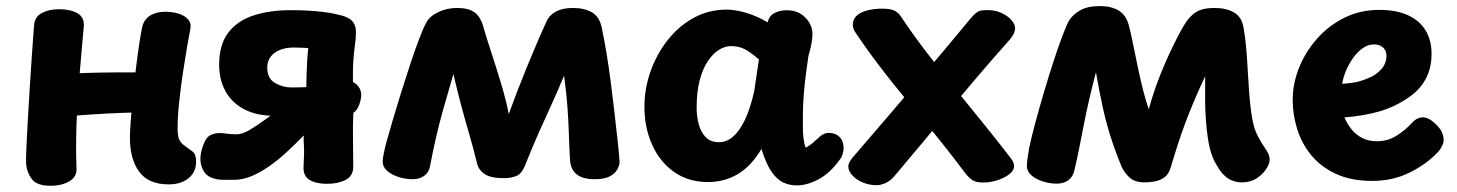

<svg xmlns="http://www.w3.org/2000/svg" viewBox="-20 -585 4742 625"><path d="M529.2 15.2Q463.1 15.2 433 -26.2Q402.9 -67.7 402.9 -136Q402.9 -156.7 405.7 -193.2Q408.4 -229.8 412.7 -273.7Q417 -317.7 422.4 -361.6Q427.8 -405.6 433.2 -441.2Q438.6 -476.9 442.8 -496.8Q448.9 -522.6 469.2 -534.7Q489.6 -546.8 518.2 -546.8Q540.6 -546.8 560.9 -540.7Q581.2 -534.7 592.7 -521.4Q604.1 -508.1 598.8 -486.1Q595.6 -470.8 589.2 -433.7Q582.8 -396.6 575.6 -349.1Q568.4 -301.7 563.3 -253.3Q558.1 -204.9 558.1 -167.8Q558.1 -140.1 564.1 -129.2Q570.1 -118.3 579.8 -111.6Q594.9 -100.4 606.7 -91.7Q618.4 -83 618.4 -59Q618.4 -24.8 593.8 -4.8Q569.1 15.2 529.2 15.2ZM144.9 19.7Q101.2 19.7 84.9 -0.6Q68.7 -20.8 65.1 -49.1Q64.1 -62.1 65.6 -98.2Q67.1 -134.3 70 -184.5Q72.9 -234.7 76.3 -291.3Q79.7 -348 83.6 -402.4Q87.4 -456.9 90.7 -501.4Q92.7 -530.8 116.7 -542.9Q140.8 -555 172.2 -555Q208.6 -555 231.7 -542.1Q254.8 -529.2 252.8 -499.7Q251.3 -479.7 246.8 -432.4Q242.3 -385.2 237.2 -321.3Q232 -257.4 229.2 -184.3Q226.4 -111.1 229 -37.7Q230.8 -9.7 206 5Q181.2 19.7 144.9 19.7ZM137.7 -203Q115.1 -203 106.3 -213.9Q97.4 -224.9 96.1 -240.1Q94.7 -255.3 94.7 -267.4Q94.7 -285.3 102.3 -307.8Q110 -330.2 130 -336.6Q142.6 -340.3 174.9 -343Q207.3 -345.7 250.6 -347.2Q293.9 -348.7 340 -349.2Q386.1 -349.7 426.3 -349.3Q466.6 -348.9 492.9 -348.1Q516.7 -347.1 534.2 -332.4Q551.7 -317.8 551.7 -292.2Q551.7 -261.1 535.4 -240.5Q519.2 -219.9 490.3 -219.9Q433.2 -219.9 376.2 -217.6Q319.1 -215.3 269.6 -211.8Q220 -208.2 185.2 -205.8Q150.4 -203.4 137.7 -203Z M742 0.4Q717.9 0.4 701.3 0.2Q684.7 0 665.3 -8Q643.9 -17.6 635.7 -44.9Q627.4 -72.3 639.9 -107.6Q650 -138.4 665.6 -145.4Q681.1 -152.3 696.2 -151.9Q708.8 -151.4 721 -149.6Q733.2 -147.8 749.9 -147.8Q768.1 -147.8 792.1 -161.8Q816.1 -175.8 845.1 -197.1Q874 -218.3 907.2 -242.1Q940.3 -265.8 976.9 -285.2Q977.3 -344.6 980.2 -392.6Q983.1 -440.7 991.8 -469.3Q998.7 -488.8 1006.3 -504.4Q1013.9 -520.1 1027.8 -528.8Q1041.8 -537.6 1066.9 -537.6Q1094.7 -537.6 1116.6 -524.5Q1138.6 -511.4 1138.6 -480.8Q1138.6 -460.7 1135.8 -441.2Q1133 -421.8 1130.6 -393.6Q1128.2 -365.4 1128.8 -317.6Q1138.3 -314.2 1147.1 -302.8Q1155.9 -291.3 1155.9 -274.9Q1155.9 -262.8 1149.4 -244.4Q1143 -226.1 1130.3 -217.8Q1128.3 -179.2 1129 -135.9Q1129.7 -92.6 1129.9 -42.7Q1130.1 -12.4 1105.1 0.5Q1080 13.4 1045 13.4Q1008.8 13.4 987.6 0.6Q966.3 -12.2 968.1 -43.2Q970.9 -90.9 969.3 -111.2Q967.8 -131.4 968.8 -144.1Q941.1 -115.8 913 -89.7Q884.9 -63.7 856.1 -43.6Q827.2 -23.6 798.8 -11.6Q770.3 0.4 742 0.4ZM877.8 -208.1Q819.2 -207.3 777.9 -227.8Q736.6 -248.3 715 -286.3Q693.4 -324.3 693.4 -374.1Q693.4 -439.7 722.7 -478.3Q752 -517 804.4 -534.4Q856.8 -551.9 926.7 -551.9Q984.2 -551.9 1029.7 -546.4Q1075.2 -541 1096.2 -532.2L1061.3 -411Q1023.4 -423 997.8 -426.7Q972.1 -430.3 937.1 -430.3Q909.2 -430.3 889.4 -421.8Q869.7 -413.3 859.8 -398.6Q849.9 -383.8 849.9 -365.9Q849.9 -329.2 875.3 -314.8Q900.7 -300.3 929.8 -300.3Q960.9 -300.3 996.1 -302.4Q1031.3 -304.4 1045.3 -309.1L1087.7 -243.7Q1061.3 -223.1 1025.6 -216.4Q989.9 -209.8 951.8 -209.4Q913.7 -209.1 877.8 -208.1Z M1322.8 -1.6Q1299.9 -1.6 1277.4 -8.8Q1254.9 -16 1240.3 -28.8Q1225.7 -41.6 1225.7 -59Q1225.7 -67.6 1229.1 -84.9Q1232.4 -102.3 1238 -122.6Q1245.9 -151 1258.1 -192.7Q1270.3 -234.3 1284.9 -281.2Q1299.6 -328.1 1314.6 -373.6Q1329.6 -419.1 1343.5 -455.9Q1357.4 -492.8 1368.3 -512.6Q1379.4 -532.9 1407.3 -546Q1435.1 -559.1 1468.9 -559.1Q1505.4 -559.1 1525.3 -544.3Q1545.1 -529.6 1554.2 -494.9Q1561.6 -469 1572.4 -435.8Q1583.2 -402.6 1595.1 -365.2Q1606.9 -327.9 1618 -289.4Q1629.1 -250.9 1636.2 -213.9Q1648.9 -249.2 1663.2 -286.4Q1677.6 -323.7 1692.1 -359.2Q1706.7 -394.8 1719.6 -425.3Q1732.4 -455.9 1742.7 -479Q1753 -502.1 1758.3 -513.4Q1767.1 -535.1 1789.2 -547.1Q1811.3 -559.1 1845.1 -559.1Q1881.7 -559.1 1906.7 -544.8Q1931.8 -530.6 1938.9 -494.4Q1955.3 -416.6 1967.4 -323.1Q1979.4 -229.6 1991.2 -120.9Q1993.2 -99.4 1995 -82.1Q1996.8 -64.7 1996.8 -58.4Q1996.8 -47.3 1989.7 -33.9Q1982.6 -20.6 1965.3 -11.1Q1948 -1.6 1915.4 -1.6Q1838.4 -1.6 1835.4 -66.2Q1832.8 -114 1831.6 -153.4Q1830.3 -192.8 1827.2 -236.3Q1824.1 -279.8 1816.2 -338.8Q1796 -290 1775.7 -245.8Q1755.4 -201.6 1734.7 -155.1Q1714 -108.6 1691.3 -51.8Q1679 -19.1 1660.8 -12.1Q1642.6 -5 1621.6 -5Q1578.6 -5 1558.9 -17.6Q1539.2 -30.2 1533.4 -51.3Q1520 -105.8 1507.2 -149.4Q1494.3 -193.1 1482.1 -238.6Q1469.9 -284 1455.9 -343.9Q1437.6 -281.7 1424.1 -233.8Q1410.7 -186 1400.4 -142Q1390.2 -98 1380.3 -46.4Q1376.6 -23.8 1360.9 -12.7Q1345.3 -1.6 1322.8 -1.6Z M2573.8 18.6Q2550.1 18.6 2529.4 8.9Q2508.7 -0.8 2491.2 -26.4Q2473.7 -52.1 2458.7 -100.1Q2425 -43.6 2381.3 -18Q2337.6 7.6 2284.9 7.6Q2220.8 7.6 2174.2 -25.3Q2127.7 -58.2 2102.7 -114.1Q2077.7 -170 2077.7 -238Q2077.7 -295 2097.1 -350.9Q2116.4 -406.8 2152.1 -452.8Q2187.8 -498.9 2237 -526.3Q2286.2 -553.7 2345.7 -553.7Q2374.7 -553.7 2410.2 -542.9Q2445.7 -532.1 2479.2 -512.1Q2483 -532.9 2500.6 -542.3Q2518.2 -551.7 2541.7 -551.7Q2568 -551.7 2586.4 -539.9Q2604.9 -528.1 2614.7 -510.9Q2624.6 -493.7 2624.6 -476Q2624.6 -467 2623.4 -456.6Q2622.3 -446.2 2619.6 -433.5Q2616.8 -420.8 2611.7 -403.6Q2609.2 -386.8 2604.5 -352.7Q2599.8 -318.6 2596.7 -280.1Q2593.6 -241.6 2593.6 -212.7Q2593.6 -193.7 2593.5 -173.7Q2593.4 -153.8 2595.4 -136Q2597.3 -118.2 2602.6 -104.1Q2617.4 -112.6 2624.8 -118.9Q2632.1 -125.2 2639.1 -131.7Q2651.3 -143.6 2660 -148Q2668.7 -152.4 2678 -152.4Q2699.7 -152.4 2712.9 -139.1Q2726.1 -125.8 2726.1 -103.2Q2726.1 -93.9 2722.8 -83.1Q2719.6 -72.2 2713.2 -64.7Q2681.4 -20.7 2644 -1.1Q2606.6 18.6 2573.8 18.6ZM2320.9 -122.1Q2344.8 -122.1 2365.6 -139.6Q2386.4 -157.1 2404.3 -193.7Q2422.1 -230.3 2435.1 -288L2450.4 -391.4Q2422.7 -415.8 2403.4 -425.3Q2384.2 -434.9 2359.1 -434.9Q2340.6 -434.9 2321.1 -423.2Q2301.7 -411.6 2284.8 -386.9Q2268 -362.3 2257.8 -324.6Q2247.7 -286.8 2247.7 -234Q2247.7 -205.8 2254.7 -180Q2261.8 -154.2 2277.6 -138.2Q2293.3 -122.1 2320.9 -122.1Z M2834.8 17.9Q2809.3 17.9 2787.8 8.7Q2766.3 -0.6 2753.9 -14.9Q2741.4 -29.3 2741.4 -42.7Q2741.4 -49.7 2744.9 -56.2Q2748.4 -62.7 2753.4 -69.7Q2815.4 -141.7 2879.2 -216.2Q2943 -290.8 3008 -367.6Q3073 -444.4 3137.7 -522.8Q3149.3 -536.8 3158.4 -543.8Q3167.4 -550.8 3180.7 -551.6Q3214.1 -554.1 3237.2 -544.1Q3260.2 -534.1 3272.3 -519.7Q3284.3 -505.3 3284.3 -494.3Q3284.3 -481.9 3277.3 -470.5Q3270.3 -459.1 3264.3 -453.1Q3162.3 -338.1 3072.4 -228.6Q2982.4 -119.1 2891.4 -11.7Q2877.4 4.9 2861.3 11.4Q2845.1 17.9 2834.8 17.9ZM3169.3 8.6Q3152 7 3141.2 -1.7Q3130.3 -10.3 3119.9 -24.1Q3093.9 -58.9 3067.9 -92.1Q3042 -125.3 3015.8 -157.3Q2989.6 -189.2 2963.6 -220.3Q2937.7 -251.3 2911.8 -282.9Q2886 -314.4 2860.7 -346.9Q2835.3 -379.3 2810.7 -413.2Q2786.1 -447 2762.1 -483Q2756.1 -494 2756.1 -504Q2756.1 -520.8 2766.4 -531.5Q2776.8 -542.2 2792.3 -547.7Q2807.9 -553.2 2823.8 -555.1Q2839.7 -556.9 2851 -556.9Q2881.7 -556.9 2894.6 -548.8Q2907.4 -540.7 2912.7 -531.2Q2948.7 -477.2 2993 -418.9Q3037.3 -360.6 3084.9 -301.6Q3132.4 -242.7 3178.8 -185.8Q3225.1 -129 3264.1 -78Q3270.1 -71 3275.6 -62.2Q3281 -53.3 3281 -44.6Q3281 -29.7 3264.2 -16.9Q3247.3 -4.2 3221.4 3.3Q3195.6 10.9 3169.3 8.6Z M3419.8 12.8Q3396.9 12.8 3374.4 5.6Q3351.9 -1.7 3337.3 -14.4Q3322.7 -27.2 3322.7 -44.7Q3322.7 -53.2 3324.7 -68.8Q3326.7 -84.4 3330.4 -104.7Q3337.9 -140 3350.8 -187.6Q3363.7 -235.2 3378.9 -286.9Q3394.2 -338.6 3409.7 -386Q3425.2 -433.4 3438.7 -468.9Q3452.1 -504.4 3460.4 -518.9Q3473.1 -538.2 3496.6 -551.7Q3520.1 -565.2 3560.8 -565.2Q3597.3 -565.2 3621.7 -550.6Q3646.1 -535.9 3655 -501Q3661.7 -475.1 3668.5 -441.1Q3675.3 -407 3683.1 -369.7Q3690.9 -332.4 3699.8 -296.4Q3708.7 -260.3 3719.4 -229.4Q3729.1 -264.8 3742.2 -302.1Q3755.3 -339.4 3770.6 -374.4Q3785.8 -409.4 3800.5 -439.4Q3815.2 -469.4 3827.4 -491.1Q3839.7 -512.8 3847.6 -522.3Q3863.2 -541.4 3881.9 -550.3Q3900.6 -559.1 3934.1 -559.1Q3970.7 -559.1 3996.2 -544.9Q4021.8 -530.8 4027.9 -495.6Q4035.9 -448.7 4039.1 -396.8Q4042.3 -345 4045.5 -295.3Q4048.7 -245.7 4055.2 -205Q4061.7 -164.3 4075.2 -140.6Q4085.3 -121.3 4093.7 -109.3Q4102 -97.3 4107.4 -87.3Q4112.9 -77.3 4112.9 -63.4Q4112.9 -52.3 4101.8 -35Q4090.8 -17.7 4070.6 -4.5Q4050.3 8.7 4021.9 8.7Q3998 8.7 3977.7 -4.1Q3957.4 -16.9 3941 -46.8Q3930.4 -63.2 3923.3 -84.9Q3916.2 -106.6 3912.1 -133.7Q3907.9 -160.9 3905.6 -192.4Q3903.2 -224 3902.9 -260.4Q3902.6 -296.9 3903.1 -336.9Q3881.4 -290.7 3865.9 -253.8Q3850.3 -216.9 3837.9 -183.5Q3825.6 -150.1 3814.4 -115.7Q3803.2 -81.2 3790.6 -38.9Q3783.8 -16.8 3769.2 -6.8Q3754.7 3.1 3737.6 5.9Q3720.4 8.7 3706.6 8.7Q3673.8 8.7 3656.5 -7.5Q3639.2 -23.7 3630.4 -43.8Q3610.6 -92.1 3595.5 -139.2Q3580.4 -186.2 3569.2 -237.9Q3557.9 -289.7 3547.6 -349.8Q3535.2 -303.2 3525.7 -261.5Q3516.1 -219.8 3508.6 -181.7Q3501 -143.7 3493.9 -107Q3486.8 -70.3 3477.8 -32.1Q3473 -9.4 3457.7 1.7Q3442.3 12.8 3419.8 12.8Z M4447.2 3.9Q4378.2 3.9 4329 -18.9Q4279.8 -41.7 4248.6 -79.6Q4217.4 -117.4 4202.7 -164.7Q4188 -212 4188 -260Q4188 -312.6 4208.5 -364.1Q4229 -415.7 4266.7 -458.4Q4304.3 -501.2 4355.8 -527Q4407.3 -552.8 4470.1 -552.8Q4525.6 -552.8 4563.5 -535.3Q4601.4 -517.8 4620.7 -485.8Q4640 -453.9 4640 -410Q4640 -362.6 4620.2 -326.6Q4600.3 -290.7 4563.1 -266.1Q4518.3 -235.8 4467.2 -221.5Q4416 -207.2 4356.3 -202.9Q4365.1 -182.4 4378.8 -164.9Q4392.6 -147.4 4413.3 -136.3Q4434 -125.2 4462.1 -125.2Q4496.8 -125.2 4524.7 -142.4Q4552.6 -159.7 4574.4 -183Q4585.9 -195.7 4594.9 -199.4Q4604 -203.2 4611 -203.2Q4624.6 -203.2 4638.8 -193.3Q4653.1 -183.4 4664.6 -169.2Q4676 -154.9 4678.3 -139.8Q4681.7 -125.6 4675.2 -111.8Q4668.7 -98.1 4661.7 -91.1Q4624.7 -51.1 4569.3 -23.6Q4514 3.9 4447.2 3.9ZM4349.2 -312.1Q4376 -314.1 4393.3 -317.4Q4410.6 -320.8 4435.1 -331.1Q4458.8 -340.2 4476 -359.3Q4493.2 -378.3 4493.2 -404Q4493.2 -414.1 4488.7 -422.1Q4484.1 -430.1 4475.1 -435.3Q4466.1 -440.4 4452.3 -440.4Q4432.8 -440.4 4415.1 -427.6Q4397.3 -414.7 4383.7 -395Q4370 -375.3 4360.9 -353.3Q4351.9 -331.2 4349.2 -312.1Z"/></svg>

Font: Playpen Sans
Style: Regular
Weight: 400
Designer: Laura Meseguer, Veronika Burian, José Scaglione, Kostas Bartsokas, Vera Evstafieva, Tom Grace, Yorlmar Campos
Foundry: TypeTogether
Version: Version 2.000